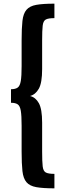

<svg xmlns="http://www.w3.org/2000/svg" viewBox="-20 -837 340 1048"><path d="M277 191Q214 191 178 184.5Q142 178 124.5 157.5Q107 137 102.5 97Q98 57 98 -10V-151Q98 -206 93.5 -232.5Q89 -259 76.5 -267.5Q64 -276 40 -276V-350Q64 -350 76.5 -359Q89 -368 93.5 -395Q98 -422 98 -476V-616Q98 -683 102.5 -723Q107 -763 124.5 -783.5Q142 -804 178 -810.5Q214 -817 277 -817V-738Q244 -738 230 -730.5Q216 -723 213 -697Q210 -671 210 -616V-460Q210 -385 192 -353Q174 -321 144 -313Q174 -306 192 -274Q210 -242 210 -167V-10Q210 45 213 71Q216 97 230 104.5Q244 112 277 112Z"/></svg>

Font: Oswald
Style: Regular
Weight: 400
Designer: Vernon Adams
Foundry: Vernon Adams
Version: Version 4.103; ttfautohint (v1.8.3)